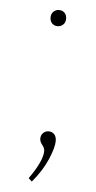

<svg xmlns="http://www.w3.org/2000/svg" viewBox="-45 -472 307 615"><g transform="rotate(5 108.0 -164.5)"><path d="M70 103Q112 44 112 12Q112 3 104 -7Q96 -17 96 -26Q96 -38 103.5 -45Q111 -52 121 -52Q132 -52 139 -44.5Q146 -37 146 -23Q146 -2 129.5 36.5Q113 75 81 113ZM120 -442Q131 -442 138 -435Q145 -428 145 -416Q145 -404 137.5 -397Q130 -390 120 -390Q109 -390 102 -397Q95 -404 95 -416Q95 -428 102.5 -435Q110 -442 120 -442Z"/></g></svg>

Font: Bitter Pro Thin
Style: Regular
Weight: 250
Designer: Sol Matas, and Bitter project Authors
Foundry: Sol Matas
Version: Version 1.010